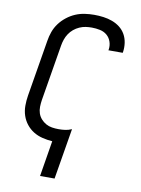

<svg xmlns="http://www.w3.org/2000/svg" viewBox="-102 -811 804 1094"><g transform="rotate(10 300.0 -264.0)"><path d="M208 215 242 8Q213 6 184.5 -1Q156 -8 132.5 -22.5Q109 -37 91.5 -59Q74 -81 65 -108Q56 -135 56 -165Q56 -195 61 -225L115 -550Q119 -577 128.5 -603.5Q138 -630 155 -653Q172 -676 195.5 -694.5Q219 -713 245 -724Q271 -735 298.5 -739Q326 -743 353 -743Q380 -743 406.5 -739.5Q433 -736 457.5 -727Q482 -718 502 -702.5Q522 -687 534.5 -665Q547 -643 551 -616.5Q555 -590 551 -563L550 -558H467L468 -561Q472 -585 464.5 -607.5Q457 -630 440 -644.5Q423 -659 399.5 -664Q376 -669 352 -669Q334 -669 316.5 -666.5Q299 -664 281 -656Q263 -648 248 -635.5Q233 -623 222.5 -607Q212 -591 206 -573.5Q200 -556 197 -538L143 -213Q140 -193 139.5 -173.5Q139 -154 145 -136Q151 -118 163.5 -104Q176 -90 192 -81Q208 -72 227 -69Q246 -66 266 -66Q285 -66 303.5 -68.5Q322 -71 340 -79H341L292 215Z"/></g></svg>

Font: Iosevka Aile
Style: Italic
Weight: 400
Italic angle: -9°
Designer: Belleve Invis
Foundry: Belleve Invis
Version: Version 28.0.1; ttfautohint (v1.8.4)